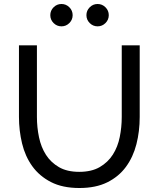

<svg xmlns="http://www.w3.org/2000/svg" viewBox="-20 -937 795 962"><path d="M378 5Q293 5 235 -25Q177 -55 141.5 -104.5Q106 -154 90.5 -218.5Q75 -283 75 -351V-710H165V-351Q165 -299 175.5 -249Q186 -199 210.5 -161Q235 -123 275.5 -99.5Q316 -76 377 -76Q439 -76 480 -100Q521 -124 545.5 -162.5Q570 -201 580 -250.5Q590 -300 590 -351V-710H680V-351Q680 -279 663.5 -214.5Q647 -150 611 -101Q575 -52 517.5 -23.5Q460 5 378 5ZM232 -861Q232 -884 248.5 -900.5Q265 -917 288 -917Q311 -917 327.5 -900.5Q344 -884 344 -861Q344 -838 327.5 -821.5Q311 -805 288 -805Q265 -805 248.5 -821.5Q232 -838 232 -861ZM413 -861Q413 -884 429.5 -900.5Q446 -917 469 -917Q492 -917 508.5 -900.5Q525 -884 525 -861Q525 -838 508.5 -821.5Q492 -805 469 -805Q446 -805 429.5 -821.5Q413 -838 413 -861Z"/></svg>

Font: Rising Sun
Style: Regular
Weight: 400
Designer: Matt McInerney, Pablo Impallari, Rodrigo Fuenzalida (Raleway font), Stephen Hutchings (Greek), Cristiano Sobral (main ch
Foundry: The Rising Sun Project Authors
Version: Version 4.327; ttfautohint (v1.8.4.7-5d5b-dirty)